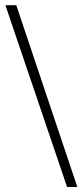

<svg xmlns="http://www.w3.org/2000/svg" viewBox="-20 -715 322 749"><path d="M241.7 14.6 1 -694.8H43.5L281.7 14.6Z"/></svg>

Font: Tai Heritage Pro
Style: Regular
Weight: 400
Designer: Faah Baccam, Walt Agee, Victor Gaultney, Annie Olsen
Foundry: SIL International
Version: Version 2.600